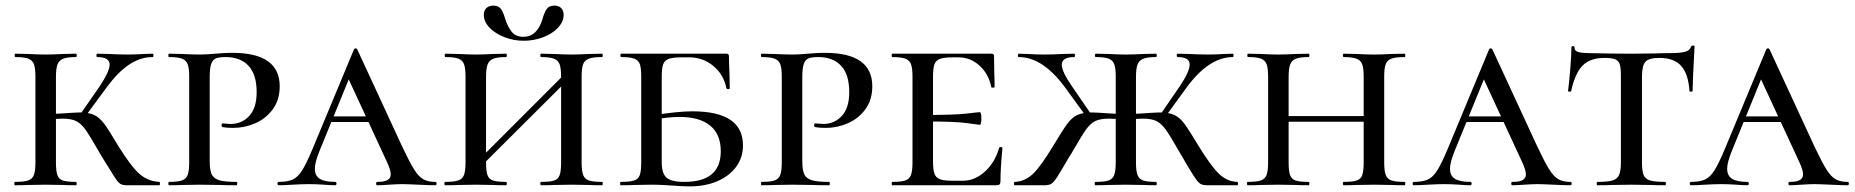

<svg xmlns="http://www.w3.org/2000/svg" viewBox="-20 -659 6597 683"><path d="M344 -99 331 -121Q299 -177 283.5 -198.5Q268 -220 250.5 -228.5Q233 -237 202 -237Q192 -237 158 -235L157 -253Q183 -255 193 -255Q251 -259 263 -259Q296 -259 315 -250Q334 -241 350.5 -219Q367 -197 400 -141Q446 -67 476 -40.5Q506 -14 547 -12Q549 -12 549 -6Q549 0 547 0H432Q416 0 408 -5Q400 -10 388.5 -27.5Q377 -45 344 -99ZM33 -12Q65 -12 80 -17Q95 -22 100.5 -36.5Q106 -51 106 -81V-387Q106 -417 100.5 -431Q95 -445 80.5 -450.5Q66 -456 35 -456Q32 -456 32 -462Q32 -468 35 -468L80 -467Q118 -465 142 -465Q166 -465 206 -467L250 -468Q253 -468 253 -462Q253 -456 250 -456Q219 -456 204.5 -450Q190 -444 184.5 -429.5Q179 -415 179 -385V-81Q179 -51 184 -36.5Q189 -22 203.5 -17Q218 -12 250 -12Q253 -12 253 -6Q253 0 250 0Q221 0 205 -1L142 -2L80 -1Q63 0 33 0Q31 0 31 -6Q31 -12 33 -12ZM261 -246 334 -351Q370 -405 370 -429Q370 -456 326 -456Q323 -456 323 -462Q323 -468 326 -468L367 -467Q403 -465 437 -465Q460 -465 492 -467L523 -468Q526 -468 526 -462Q526 -456 523 -456Q479 -456 439 -429Q399 -402 360 -349L279 -239Z M821 -12Q824 -12 824 -6Q824 0 821 0Q785 0 764 -1L690 -2L628 -1Q611 0 581 0Q579 0 579 -6Q579 -12 581 -12Q612 -12 627 -17Q642 -22 647.5 -36.5Q653 -51 653 -81V-387Q653 -417 647.5 -431Q642 -445 627 -450.5Q612 -456 581 -456Q579 -456 579 -462Q579 -468 581 -468L627 -467Q667 -465 689 -465Q715 -465 746 -468Q757 -469 772.5 -470Q788 -471 807 -471Q975 -471 975 -352Q975 -304 950.5 -270.5Q926 -237 888 -220.5Q850 -204 809 -204Q786 -204 771 -207Q768 -209 768 -213Q768 -220 773 -220Q780 -220 786.5 -219Q793 -218 800 -218Q840 -218 866.5 -246.5Q893 -275 893 -331Q893 -394 864 -425Q835 -456 783 -456Q760 -456 748.5 -451.5Q737 -447 731.5 -432Q726 -417 726 -385V-85Q726 -54 733 -39Q740 -24 759.5 -18Q779 -12 821 -12Z M1158 -245H1341L1348 -225H1143ZM1528 0Q1508 0 1468 -2Q1428 -4 1410 -4Q1394 -4 1364 -2Q1336 0 1322 0Q1318 0 1318 -6Q1318 -12 1322 -12Q1347 -12 1358.5 -18.5Q1370 -25 1370 -39Q1370 -54 1356 -84L1212 -395L1244 -434L1117 -123Q1100 -81 1100 -59Q1100 -34 1117.5 -23Q1135 -12 1172 -12Q1177 -12 1177 -6Q1177 0 1172 0Q1158 0 1132 -2Q1104 -4 1080 -4Q1055 -4 1021 -2Q991 0 972 0Q967 0 967 -6Q967 -12 972 -12Q1003 -12 1021.5 -20.5Q1040 -29 1055.5 -54Q1071 -79 1093 -132L1239 -483Q1241 -487 1245 -487Q1249 -487 1251 -483L1411 -137Q1437 -82 1453 -56.5Q1469 -31 1485.5 -21.5Q1502 -12 1528 -12Q1533 -12 1533 -6Q1533 0 1528 0Z M1905 -456Q1902 -456 1902 -462Q1902 -468 1905 -468L1950 -467Q1988 -465 2014 -465Q2037 -465 2075 -467L2122 -468Q2124 -468 2124 -462Q2124 -456 2122 -456Q2090 -456 2075 -450.5Q2060 -445 2054.5 -431Q2049 -417 2049 -387V-81Q2049 -51 2054.5 -36.5Q2060 -22 2075 -17Q2090 -12 2122 -12Q2124 -12 2124 -6Q2124 0 2122 0Q2092 0 2075 -1L2014 -2L1950 -1Q1934 0 1905 0Q1902 0 1902 -6Q1902 -12 1905 -12Q1937 -12 1951.5 -17Q1966 -22 1971 -36.5Q1976 -51 1976 -81V-385Q1976 -415 1971 -429.5Q1966 -444 1951 -450Q1936 -456 1905 -456ZM1662 -69 2009 -416 2025 -400 1677 -53ZM1565 -456Q1562 -456 1562 -462Q1562 -468 1565 -468L1610 -467Q1648 -465 1672 -465Q1696 -465 1736 -467L1780 -468Q1783 -468 1783 -462Q1783 -456 1780 -456Q1749 -456 1734.5 -450Q1720 -444 1714.5 -429.5Q1709 -415 1709 -385V-81Q1709 -51 1714 -36.5Q1719 -22 1733.5 -17Q1748 -12 1780 -12Q1783 -12 1783 -6Q1783 0 1780 0Q1751 0 1735 -1L1672 -2L1610 -1Q1593 0 1563 0Q1561 0 1561 -6Q1561 -12 1563 -12Q1595 -12 1610 -17Q1625 -22 1630.5 -36.5Q1636 -51 1636 -81V-387Q1636 -417 1630.5 -431Q1625 -445 1610.5 -450.5Q1596 -456 1565 -456ZM1909 -589Q1916 -614 1924.5 -626.5Q1933 -639 1952 -639Q1968 -639 1976.5 -630Q1985 -621 1985 -606Q1985 -582 1965 -560.5Q1945 -539 1912 -526.5Q1879 -514 1843 -514Q1807 -514 1774 -527Q1741 -540 1721 -561Q1701 -582 1701 -606Q1701 -621 1710 -630Q1719 -639 1735 -639Q1754 -639 1762.5 -626.5Q1771 -614 1778 -589Q1787 -562 1801 -545Q1815 -528 1842 -528Q1890 -528 1909 -589Z M2415 -12Q2544 -12 2544 -121Q2544 -181 2506.5 -212Q2469 -243 2397 -243Q2354 -243 2301 -232L2297 -248Q2390 -263 2443 -263Q2623 -263 2623 -142Q2623 -99 2599 -66Q2575 -33 2532 -14.5Q2489 4 2434 4Q2406 4 2370 1Q2356 0 2337 -1Q2318 -2 2296 -2L2235 -1Q2218 0 2188 0Q2186 0 2186 -6Q2186 -12 2188 -12Q2221 -12 2236 -17Q2251 -22 2256 -36.5Q2261 -51 2261 -81V-387Q2261 -417 2256 -431Q2251 -445 2236 -450.5Q2221 -456 2190 -456Q2187 -456 2187 -462Q2187 -468 2190 -468H2564Q2573 -468 2573 -460Q2573 -440 2575 -394L2576 -345Q2576 -342 2570.5 -342Q2565 -342 2564 -345Q2555 -393 2518 -424Q2481 -455 2432 -455H2404Q2373 -455 2358.5 -449.5Q2344 -444 2339 -430Q2334 -416 2334 -386V-81Q2334 -43 2350.5 -27.5Q2367 -12 2415 -12Z M2929 -12Q2932 -12 2932 -6Q2932 0 2929 0Q2893 0 2872 -1L2798 -2L2736 -1Q2719 0 2689 0Q2687 0 2687 -6Q2687 -12 2689 -12Q2720 -12 2735 -17Q2750 -22 2755.5 -36.5Q2761 -51 2761 -81V-387Q2761 -417 2755.5 -431Q2750 -445 2735 -450.5Q2720 -456 2689 -456Q2687 -456 2687 -462Q2687 -468 2689 -468L2735 -467Q2775 -465 2797 -465Q2823 -465 2854 -468Q2865 -469 2880.5 -470Q2896 -471 2915 -471Q3083 -471 3083 -352Q3083 -304 3058.5 -270.5Q3034 -237 2996 -220.5Q2958 -204 2917 -204Q2894 -204 2879 -207Q2876 -209 2876 -213Q2876 -220 2881 -220Q2888 -220 2894.5 -219Q2901 -218 2908 -218Q2948 -218 2974.5 -246.5Q3001 -275 3001 -331Q3001 -394 2972 -425Q2943 -456 2891 -456Q2868 -456 2856.5 -451.5Q2845 -447 2839.5 -432Q2834 -417 2834 -385V-85Q2834 -54 2841 -39Q2848 -24 2867.5 -18Q2887 -12 2929 -12Z M3154 -12Q3186 -12 3200.5 -17Q3215 -22 3220.5 -36.5Q3226 -51 3226 -81V-387Q3226 -417 3220.5 -431Q3215 -445 3200 -450.5Q3185 -456 3154 -456Q3152 -456 3152 -462Q3152 -468 3154 -468H3506Q3516 -468 3516 -460L3517 -398Q3518 -379 3518 -350Q3518 -347 3512 -347Q3506 -347 3506 -350Q3497 -396 3464.5 -425.5Q3432 -455 3390 -455H3368Q3338 -455 3323.5 -449.5Q3309 -444 3304 -430Q3299 -416 3299 -386V-85Q3299 -56 3304 -41.5Q3309 -27 3323.5 -21.5Q3338 -16 3368 -16H3405Q3448 -16 3484 -49Q3520 -82 3534 -133Q3535 -136 3540.5 -136Q3546 -136 3546 -133Q3539 -61 3539 -15Q3539 -7 3536 -3.5Q3533 0 3524 0H3154Q3152 0 3152 -6Q3152 -12 3154 -12ZM3268 -227V-250Q3378 -250 3419 -255Q3460 -260 3465 -260Q3471 -260 3471 -238Q3471 -215 3465 -215Q3461 -215 3420 -221Q3379 -227 3268 -227Z M4174 -121Q4142 -177 4126.5 -198.5Q4111 -220 4093.5 -228.5Q4076 -237 4044 -237Q4034 -237 4000 -235L3999 -253Q4025 -255 4035 -255Q4093 -259 4105 -259Q4138 -259 4157.5 -250Q4177 -241 4193.5 -218.5Q4210 -196 4243 -141Q4289 -66 4317.5 -39.5Q4346 -13 4381 -12Q4384 -12 4384 -6Q4384 0 4381 0H4275Q4258 0 4249.5 -5.5Q4241 -11 4227.5 -31.5Q4214 -52 4174 -121ZM3877 -12Q3909 -12 3923.5 -17Q3938 -22 3943.5 -36.5Q3949 -51 3949 -81V-387Q3949 -417 3943.5 -431Q3938 -445 3923.5 -450.5Q3909 -456 3878 -456Q3875 -456 3875 -462Q3875 -468 3878 -468L3923 -467Q3961 -465 3984 -465Q4009 -465 4049 -467L4092 -468Q4095 -468 4095 -462Q4095 -456 4092 -456Q4062 -456 4047 -450Q4032 -444 4026.5 -429.5Q4021 -415 4021 -385V-81Q4021 -51 4026.5 -36.5Q4032 -22 4046.5 -17Q4061 -12 4092 -12Q4095 -12 4095 -6Q4095 0 4092 0Q4064 0 4048 -1L3984 -2L3923 -1Q3906 0 3877 0Q3874 0 3874 -6Q3874 -12 3877 -12ZM4104 -246 4176 -351Q4212 -404 4212 -430Q4212 -456 4169 -456Q4166 -456 4166 -462Q4166 -468 4169 -468L4209 -467Q4247 -465 4280 -465Q4303 -465 4335 -467L4366 -468Q4368 -468 4368 -462Q4368 -456 4366 -456Q4281 -456 4202 -349L4122 -239ZM3589 -12Q3625 -13 3653.5 -39.5Q3682 -66 3727 -141Q3760 -196 3776.5 -218.5Q3793 -241 3812.5 -250Q3832 -259 3865 -259Q3877 -259 3935 -255Q3945 -255 3971 -253L3970 -235Q3936 -237 3926 -237Q3894 -237 3876.5 -228.5Q3859 -220 3843.5 -198.5Q3828 -177 3796 -121Q3793 -115 3783 -100Q3751 -45 3739.5 -27.5Q3728 -10 3719.5 -5Q3711 0 3695 0H3589Q3587 0 3587 -6Q3587 -12 3589 -12ZM3604 -456Q3601 -456 3601 -462Q3601 -468 3604 -468L3635 -467Q3667 -465 3691 -465Q3725 -465 3761 -467L3802 -468Q3804 -468 3804 -462Q3804 -456 3802 -456Q3757 -456 3757 -429Q3757 -404 3794 -351L3866 -246L3848 -239L3768 -349Q3689 -456 3604 -456Z M4760 -456Q4757 -456 4757 -462Q4757 -468 4760 -468L4805 -467Q4843 -465 4869 -465Q4892 -465 4930 -467L4977 -468Q4979 -468 4979 -462Q4979 -456 4977 -456Q4945 -456 4930 -450.5Q4915 -445 4909.5 -431Q4904 -417 4904 -387V-81Q4904 -51 4909.5 -36.5Q4915 -22 4930 -17Q4945 -12 4977 -12Q4979 -12 4979 -6Q4979 0 4977 0Q4947 0 4930 -1L4869 -2L4805 -1Q4789 0 4760 0Q4757 0 4757 -6Q4757 -12 4760 -12Q4792 -12 4806.5 -17Q4821 -22 4826 -36.5Q4831 -51 4831 -81V-385Q4831 -415 4826 -429.5Q4821 -444 4806 -450Q4791 -456 4760 -456ZM4525 -246H4864V-226H4525ZM4420 -456Q4417 -456 4417 -462Q4417 -468 4420 -468L4465 -467Q4503 -465 4527 -465Q4551 -465 4591 -467L4635 -468Q4638 -468 4638 -462Q4638 -456 4635 -456Q4604 -456 4589.5 -450Q4575 -444 4569.5 -429.5Q4564 -415 4564 -385V-81Q4564 -51 4569 -36.5Q4574 -22 4588.5 -17Q4603 -12 4635 -12Q4638 -12 4638 -6Q4638 0 4635 0Q4606 0 4590 -1L4527 -2L4465 -1Q4448 0 4418 0Q4416 0 4416 -6Q4416 -12 4418 -12Q4450 -12 4465 -17Q4480 -22 4485.5 -36.5Q4491 -51 4491 -81V-387Q4491 -417 4485.5 -431Q4480 -445 4465.5 -450.5Q4451 -456 4420 -456Z M5196 -245H5379L5386 -225H5181ZM5566 0Q5546 0 5506 -2Q5466 -4 5448 -4Q5432 -4 5402 -2Q5374 0 5360 0Q5356 0 5356 -6Q5356 -12 5360 -12Q5385 -12 5396.5 -18.5Q5408 -25 5408 -39Q5408 -54 5394 -84L5250 -395L5282 -434L5155 -123Q5138 -81 5138 -59Q5138 -34 5155.5 -23Q5173 -12 5210 -12Q5215 -12 5215 -6Q5215 0 5210 0Q5196 0 5170 -2Q5142 -4 5118 -4Q5093 -4 5059 -2Q5029 0 5010 0Q5005 0 5005 -6Q5005 -12 5010 -12Q5041 -12 5059.5 -20.5Q5078 -29 5093.5 -54Q5109 -79 5131 -132L5277 -483Q5279 -487 5283 -487Q5287 -487 5289 -483L5449 -137Q5475 -82 5491 -56.5Q5507 -31 5523.5 -21.5Q5540 -12 5566 -12Q5571 -12 5571 -6Q5571 0 5566 0Z M5569 -335Q5569 -333 5563.5 -333Q5558 -333 5558 -335Q5562 -366 5566 -415Q5570 -464 5570 -490Q5570 -495 5575.5 -495Q5581 -495 5581 -490Q5581 -477 5596 -473.5Q5611 -470 5634 -470Q5720 -468 5785 -468L5872 -469Q5889 -470 5918 -470Q5956 -470 5973.5 -474.5Q5991 -479 5996 -494Q5998 -497 6003 -497Q6008 -497 6008 -494Q6001 -365 6001 -335Q6001 -333 5995.5 -333Q5990 -333 5990 -335Q5986 -396 5960.5 -424.5Q5935 -453 5883 -453Q5846 -453 5833.5 -439.5Q5821 -426 5821 -387V-81Q5821 -50 5827 -36Q5833 -22 5850 -17Q5867 -12 5904 -12Q5906 -12 5906 -6Q5906 0 5904 0Q5871 0 5853 -1L5783 -2L5714 -1Q5695 0 5662 0Q5660 0 5660 -6Q5660 -12 5662 -12Q5699 -12 5716 -17Q5733 -22 5739.5 -36.5Q5746 -51 5746 -81V-389Q5746 -417 5742 -430Q5738 -443 5726 -448Q5714 -453 5687 -453Q5637 -453 5610 -426Q5583 -399 5569 -335Z M6182 -245H6365L6372 -225H6167ZM6552 0Q6532 0 6492 -2Q6452 -4 6434 -4Q6418 -4 6388 -2Q6360 0 6346 0Q6342 0 6342 -6Q6342 -12 6346 -12Q6371 -12 6382.5 -18.5Q6394 -25 6394 -39Q6394 -54 6380 -84L6236 -395L6268 -434L6141 -123Q6124 -81 6124 -59Q6124 -34 6141.5 -23Q6159 -12 6196 -12Q6201 -12 6201 -6Q6201 0 6196 0Q6182 0 6156 -2Q6128 -4 6104 -4Q6079 -4 6045 -2Q6015 0 5996 0Q5991 0 5991 -6Q5991 -12 5996 -12Q6027 -12 6045.5 -20.5Q6064 -29 6079.5 -54Q6095 -79 6117 -132L6263 -483Q6265 -487 6269 -487Q6273 -487 6275 -483L6435 -137Q6461 -82 6477 -56.5Q6493 -31 6509.5 -21.5Q6526 -12 6552 -12Q6557 -12 6557 -6Q6557 0 6552 0Z"/></svg>

Font: Cormorant Unicase Medium
Style: Regular
Weight: 500
Designer: Christian Thalmann (Catharsis Fonts)
Foundry: Catharsis Fonts
Version: Version 4.000